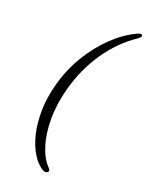

<svg xmlns="http://www.w3.org/2000/svg" viewBox="-162 -835 798 1040"><g transform="rotate(20 237.0 -315.0)"><path d="M124.5 -336.5Q150 -432.5 199.5 -514.8Q249 -597 312.8 -657.8Q376.5 -718.5 445 -750Q470.5 -761 473.5 -748.5Q475.5 -740 453.5 -725Q361.5 -663 292.8 -562.8Q224 -462.5 190 -336.5Q165 -243.5 164.8 -159.2Q164.5 -75 184.8 -9Q205 57 241.5 95Q256 109.5 248 118.5Q237.5 129.5 218 120Q183.5 99 156.5 55Q129.5 11 115 -49.8Q100.5 -110.5 101.8 -183.8Q103 -257 124.5 -336.5Z"/></g></svg>

Font: Fraunces 9pt Light
Style: Italic
Weight: 300
Italic angle: -16°
Version: Version 1.000;[0bf87f6ff]